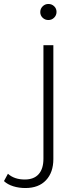

<svg xmlns="http://www.w3.org/2000/svg" viewBox="-108 -750 394 968"><path d="M-88 163 -68 126Q-36 155 17 155Q63 155 87 128Q111 101 111 50V-522H161V52Q161 119 124 158.5Q87 198 20 198Q-13 198 -41.5 189Q-70 180 -88 163ZM95 -689Q95 -706 107 -718Q119 -730 136 -730Q153 -730 165 -718.5Q177 -707 177 -690Q177 -673 165 -661Q153 -649 136 -649Q119 -649 107 -660.5Q95 -672 95 -689Z"/></svg>

Font: Idrija Light
Style: Regular
Weight: 300
Designer: Julieta Ulanovsky
Foundry: Julieta Ulanovsky
Version: Version 7.200